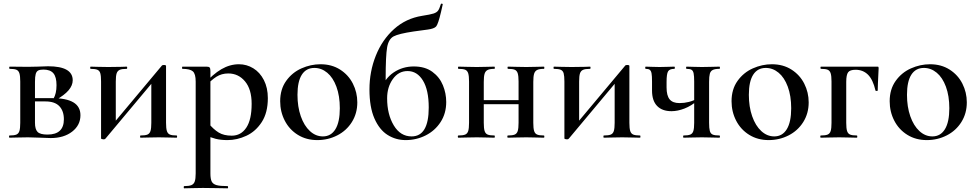

<svg xmlns="http://www.w3.org/2000/svg" viewBox="-20 -748 5306 1043"><path d="M183 -386Q223 -388 241 -388Q375 -388 375 -312Q375 -284 352.5 -257.5Q330 -231 282 -204L270 -211Q287 -239 287 -285Q287 -330 270 -350Q253 -370 216 -370Q197 -370 187.5 -365Q178 -360 174 -346Q170 -332 170 -303V-81Q170 -46 184 -31.5Q198 -17 238 -17Q327 -17 327 -100Q327 -145 302.5 -171Q278 -197 227 -197H136L135 -215H262Q340 -215 378.5 -192Q417 -169 417 -122Q417 -68 372 -33Q327 2 255 2Q242 2 200 0Q152 -2 132 -2L75 -1Q60 0 32 0Q29 0 29 -6Q29 -12 32 -12Q57 -12 69 -17Q81 -22 85.5 -36.5Q90 -51 90 -81V-305Q90 -335 85.5 -349.5Q81 -364 69.5 -369Q58 -374 33 -374Q30 -374 30 -380Q30 -386 33 -386L132 -385Z M529 4V-305Q529 -335 525 -349.5Q521 -364 509 -369Q497 -374 472 -374Q470 -374 470 -380Q470 -386 472 -386Q495 -386 508 -385L568 -384L641 -385Q652 -386 668 -386Q671 -386 671 -380Q671 -374 668 -374Q642 -374 630 -368.5Q618 -363 613.5 -349Q609 -335 609 -305V-73L575 -52L858 -390Q861 -395 869 -395Q882 -395 882 -390V-81Q882 -51 886.5 -36.5Q891 -22 903 -17Q915 -12 940 -12Q942 -12 942 -6Q942 0 940 0Q912 0 897 -1L843 -2L786 -1Q770 0 743 0Q741 0 741 -6Q741 -12 743 -12Q769 -12 781 -17Q793 -22 797.5 -36.5Q802 -51 802 -81V-318L840 -338L553 5Q550 9 543 9Q538 9 533.5 7.5Q529 6 529 4Z M981 263Q1007 263 1020 257.5Q1033 252 1038 237.5Q1043 223 1043 194V-305Q1043 -347 1027.5 -360.5Q1012 -374 971 -374Q969 -374 969 -380Q969 -386 971 -386H1102Q1115 -386 1119 -381Q1123 -376 1123 -362V194Q1123 224 1130 238Q1137 252 1156 257.5Q1175 263 1216 263Q1219 263 1219 269Q1219 275 1216 275Q1180 275 1160 274L1082 273L1023 274Q1008 275 981 275Q978 275 978 269Q978 263 981 263ZM1084 -18 1112 -79Q1140 -45 1168 -28Q1196 -11 1239 -11Q1289 -11 1318 -54.5Q1347 -98 1347 -184Q1347 -263 1311 -306Q1275 -349 1220 -349Q1184 -349 1155.5 -331Q1127 -313 1095 -277L1085 -287Q1136 -345 1182.5 -372Q1229 -399 1278 -399Q1320 -399 1356 -377Q1392 -355 1413.5 -313Q1435 -271 1435 -215Q1435 -136 1402 -85Q1369 -34 1318.5 -10.5Q1268 13 1216 13Q1179 13 1151.5 6Q1124 -1 1084 -18Z M1502 -198Q1502 -263 1534.5 -308.5Q1567 -354 1617.5 -376.5Q1668 -399 1721 -399Q1782 -399 1827.5 -370Q1873 -341 1897 -293.5Q1921 -246 1921 -192Q1921 -132 1891.5 -85Q1862 -38 1812 -12.5Q1762 13 1704 13Q1644 13 1598 -15.5Q1552 -44 1527 -92.5Q1502 -141 1502 -198ZM1826 -160Q1826 -227 1807.5 -277Q1789 -327 1757.5 -353Q1726 -379 1688 -379Q1643 -379 1619.5 -342Q1596 -305 1596 -233Q1596 -168 1614 -116.5Q1632 -65 1663.5 -36Q1695 -7 1734 -7Q1778 -7 1802 -46Q1826 -85 1826 -160Z M1987 -262Q1987 -359 2021.5 -445.5Q2056 -532 2120.5 -590Q2185 -648 2273 -662Q2318 -669 2335 -674.5Q2352 -680 2359.5 -690Q2367 -700 2375 -726Q2376 -729 2381 -728Q2386 -727 2385 -724Q2379 -701 2376 -684Q2360 -616 2349 -604Q2338 -592 2304 -587.5Q2270 -583 2249 -580L2227 -577Q2146 -565 2118.5 -550.5Q2091 -536 2083 -491Q2075 -446 2075 -320V-221L2046 -256Q2070 -322 2118.5 -354.5Q2167 -387 2228 -387Q2289 -387 2328.5 -358Q2368 -329 2386 -285Q2404 -241 2404 -194Q2404 -132 2373.5 -85Q2343 -38 2292.5 -12.5Q2242 13 2184 13Q2130 13 2085.5 -15Q2041 -43 2014 -104.5Q1987 -166 1987 -262ZM2309 -164Q2309 -259 2277.5 -310.5Q2246 -362 2194 -362Q2145 -362 2114 -318.5Q2083 -275 2083 -214Q2083 -127 2119 -67Q2155 -7 2216 -7Q2309 -7 2309 -164Z M2567 -204H2836V-182H2567ZM2471 -374Q2468 -374 2468 -380Q2468 -386 2471 -386Q2498 -386 2513 -385L2570 -384L2624 -385Q2640 -386 2666 -386Q2668 -386 2668 -380Q2668 -374 2666 -374Q2641 -374 2629 -368Q2617 -362 2612.5 -347.5Q2608 -333 2608 -303V-81Q2608 -51 2612.5 -36.5Q2617 -22 2629 -17Q2641 -12 2666 -12Q2668 -12 2668 -6Q2668 0 2666 0Q2639 0 2623 -1L2570 -2L2513 -1Q2498 0 2470 0Q2467 0 2467 -6Q2467 -12 2470 -12Q2495 -12 2507 -17Q2519 -22 2523.5 -36.5Q2528 -51 2528 -81V-305Q2528 -335 2523.5 -349.5Q2519 -364 2507.5 -369Q2496 -374 2471 -374ZM2740 -374Q2737 -374 2737 -380Q2737 -386 2740 -386Q2767 -386 2782 -385L2839 -384L2893 -385Q2909 -386 2935 -386Q2937 -386 2937 -380Q2937 -374 2935 -374Q2910 -374 2898 -368Q2886 -362 2881.5 -347.5Q2877 -333 2877 -303V-81Q2877 -51 2881.5 -36.5Q2886 -22 2898 -17Q2910 -12 2935 -12Q2937 -12 2937 -6Q2937 0 2935 0Q2908 0 2892 -1L2839 -2L2781 -1Q2766 0 2739 0Q2736 0 2736 -6Q2736 -12 2739 -12Q2764 -12 2776 -17Q2788 -22 2792.5 -36.5Q2797 -51 2797 -81V-305Q2797 -335 2792.5 -349.5Q2788 -364 2776.5 -369Q2765 -374 2740 -374Z M3046 4V-305Q3046 -335 3042 -349.5Q3038 -364 3026 -369Q3014 -374 2989 -374Q2987 -374 2987 -380Q2987 -386 2989 -386Q3012 -386 3025 -385L3085 -384L3158 -385Q3169 -386 3185 -386Q3188 -386 3188 -380Q3188 -374 3185 -374Q3159 -374 3147 -368.5Q3135 -363 3130.5 -349Q3126 -335 3126 -305V-73L3092 -52L3375 -390Q3378 -395 3386 -395Q3399 -395 3399 -390V-81Q3399 -51 3403.5 -36.5Q3408 -22 3420 -17Q3432 -12 3457 -12Q3459 -12 3459 -6Q3459 0 3457 0Q3429 0 3414 -1L3360 -2L3303 -1Q3287 0 3260 0Q3258 0 3258 -6Q3258 -12 3260 -12Q3286 -12 3298 -17Q3310 -22 3314.5 -36.5Q3319 -51 3319 -81V-318L3357 -338L3070 5Q3067 9 3060 9Q3055 9 3050.5 7.5Q3046 6 3046 4Z M3710 -374Q3707 -374 3707 -380Q3707 -386 3710 -386Q3732 -386 3745 -385L3793 -384L3847 -385Q3862 -386 3888 -386Q3891 -386 3891 -380Q3891 -374 3888 -374Q3864 -374 3852 -368Q3840 -362 3836 -347.5Q3832 -333 3832 -303V-81Q3832 -51 3836 -36.5Q3840 -22 3851.5 -17Q3863 -12 3888 -12Q3891 -12 3891 -6Q3891 0 3888 0Q3861 0 3846 -1L3793 -2L3736 -1Q3720 0 3693 0Q3691 0 3691 -6Q3691 -12 3693 -12Q3718 -12 3730 -17Q3742 -22 3746.5 -36.5Q3751 -51 3751 -81V-305Q3751 -335 3748 -349.5Q3745 -364 3736.5 -369Q3728 -374 3710 -374ZM3601 -273Q3601 -229 3617.5 -208.5Q3634 -188 3671 -188Q3724 -188 3769 -213L3772 -204Q3736 -173 3698.5 -158.5Q3661 -144 3628 -144Q3577 -144 3549.5 -172.5Q3522 -201 3522 -256V-305Q3522 -335 3519.5 -349Q3517 -363 3510 -368.5Q3503 -374 3488 -374Q3485 -374 3485 -380Q3485 -386 3488 -386Q3509 -386 3520 -385L3563 -384L3608 -385Q3621 -386 3643 -386Q3646 -386 3646 -380Q3646 -374 3643 -374Q3617 -374 3609 -360Q3601 -346 3601 -303Z M3954 -198Q3954 -263 3986.5 -308.5Q4019 -354 4069.5 -376.5Q4120 -399 4173 -399Q4234 -399 4279.5 -370Q4325 -341 4349 -293.5Q4373 -246 4373 -192Q4373 -132 4343.5 -85Q4314 -38 4264 -12.5Q4214 13 4156 13Q4096 13 4050 -15.5Q4004 -44 3979 -92.5Q3954 -141 3954 -198ZM4278 -160Q4278 -227 4259.5 -277Q4241 -327 4209.5 -353Q4178 -379 4140 -379Q4095 -379 4071.5 -342Q4048 -305 4048 -233Q4048 -168 4066 -116.5Q4084 -65 4115.5 -36Q4147 -7 4186 -7Q4230 -7 4254 -46Q4278 -85 4278 -160Z M4753 -377Q4748 -277 4748 -256Q4748 -254 4742 -254Q4736 -254 4736 -256Q4722 -316 4695 -342.5Q4668 -369 4628 -369Q4597 -369 4587 -355Q4577 -341 4577 -303V-81Q4577 -51 4581.5 -36.5Q4586 -22 4598 -17Q4610 -12 4635 -12Q4637 -12 4637 -6Q4637 0 4635 0Q4608 0 4592 -1L4539 -2L4482 -1Q4467 0 4439 0Q4436 0 4436 -6Q4436 -12 4439 -12Q4464 -12 4476 -17Q4488 -22 4492.5 -36.5Q4497 -51 4497 -81V-305Q4497 -335 4492.5 -349.5Q4488 -364 4476.5 -369Q4465 -374 4440 -374Q4437 -374 4437 -380Q4437 -386 4440 -386H4744Q4751 -386 4752 -384.5Q4753 -383 4753 -377Z M4813 -198Q4813 -263 4845.5 -308.5Q4878 -354 4928.5 -376.5Q4979 -399 5032 -399Q5093 -399 5138.5 -370Q5184 -341 5208 -293.5Q5232 -246 5232 -192Q5232 -132 5202.5 -85Q5173 -38 5123 -12.5Q5073 13 5015 13Q4955 13 4909 -15.5Q4863 -44 4838 -92.5Q4813 -141 4813 -198ZM5137 -160Q5137 -227 5118.5 -277Q5100 -327 5068.5 -353Q5037 -379 4999 -379Q4954 -379 4930.5 -342Q4907 -305 4907 -233Q4907 -168 4925 -116.5Q4943 -65 4974.5 -36Q5006 -7 5045 -7Q5089 -7 5113 -46Q5137 -85 5137 -160Z"/></svg>

Font: Cormorant Garamond SemiBold
Style: Regular
Weight: 600
Designer: Christian Thalmann (Catharsis Fonts)
Foundry: Catharsis Fonts
Version: Version 4.000